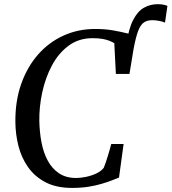

<svg xmlns="http://www.w3.org/2000/svg" viewBox="-20 -890 820 918"><path d="M603 -607 584 -677.5Q595 -753 616.8 -794.8Q638.5 -836.5 668.5 -853.2Q698.5 -870 734 -870Q748.5 -870 760.2 -867.8Q772 -865.5 780.5 -862L769 -782Q757 -787 740.8 -790.2Q724.5 -793.5 708 -793.5Q684.5 -793.5 668.5 -783Q652.5 -772.5 641 -743.2Q629.5 -714 619 -657.5ZM324.5 8.5Q249.5 8.5 197.8 -18.5Q146 -45.5 114.2 -90.8Q82.5 -136 68.2 -192Q54 -248 53.5 -306.5Q52.5 -406.5 81.2 -488.2Q110 -570 161.8 -629Q213.5 -688 283.5 -719.8Q353.5 -751.5 434.5 -751.5Q481.5 -751.5 519 -745Q556.5 -738.5 584.2 -731.5Q612 -724.5 629.5 -722L599 -536.5H534L526.5 -683.5Q516.5 -689.5 503 -695Q489.5 -700.5 470 -704Q450.5 -707.5 422.5 -707.5Q356.5 -707.5 308 -671.5Q259.5 -635.5 228.2 -576.8Q197 -518 182 -448.5Q167 -379 168 -312Q169 -259 178.2 -210Q187.5 -161 208 -122.5Q228.5 -84 262 -61.5Q295.5 -39 344 -39Q364.5 -39 390.5 -44.2Q416.5 -49.5 439.8 -60.2Q463 -71 476 -87.5Q480.5 -99 485.5 -113Q490.5 -127 495 -142.2Q499.5 -157.5 504 -172.8Q508.5 -188 512 -201.5H571L549 -41Q534.5 -35 513.5 -27Q492.5 -19 464.8 -10.8Q437 -2.5 402 3Q367 8.5 324.5 8.5Z"/></svg>

Font: Merriweather 60pt
Style: Italic
Weight: 400
Italic angle: -7.8°
Version: Version 2.101